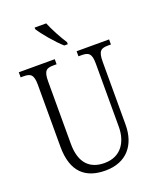

<svg xmlns="http://www.w3.org/2000/svg" viewBox="-169 -1030 931 1139"><g transform="rotate(-20 297.0 -460.5)"><path d="M320 -771H342V-784C317 -822 282 -886 264 -931H191V-921C212 -886 278 -807 320 -771ZM297 10C433 10 501 -80 501 -205V-603C501 -672 520 -682 565 -682H582V-714H377V-682H396C440 -682 459 -672 459 -606V-207C459 -115 413 -34 307 -34C217 -34 157 -85 157 -210V-603C157 -673 176 -682 220 -682H239V-714H12V-682H29C73 -682 93 -672 93 -606V-215C93 -53 173 10 297 10Z"/></g></svg>

Font: Noto Serif Georgian Condensed Light
Style: Regular
Weight: 300
Width: 3
Designer: Monotype Design Team, Akaki Razmadze
Foundry: Google LLC
Version: Version 2.003